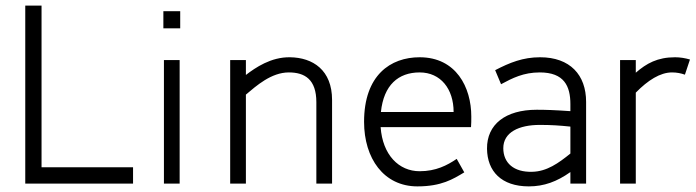

<svg xmlns="http://www.w3.org/2000/svg" viewBox="-20 -654 2478 684"><path d="M454 0H70V-634H128V-58H454Z M620 -440V0H564V-440ZM622 -614V-553H562V-614Z M1107 0H1163V-298C1163 -404 1095 -449 1013 -450C945 -451 890 -413 856 -387V-440H800V0H856V-317C893 -348 946 -396 1009 -396C1066 -396 1107 -371 1107 -290Z M1475 -44C1533 -44 1573 -65 1607 -88L1634 -40C1594 -16 1553 10 1467 10C1347 10 1277 -90 1277 -220C1277 -386 1371 -450 1475 -450C1605 -450 1659 -343 1659 -239C1659 -223 1659 -216 1658 -201H1336C1343 -102 1401 -44 1475 -44ZM1596 -255C1596 -337 1550 -396 1475 -396C1399 -396 1347 -351 1337 -255Z M1864 10C1766 10 1716 -44 1715 -124C1714 -211 1781 -263 1892 -263C1923 -263 1955 -262 2012 -258V-283C2012 -347 1990 -396 1903 -396C1845 -396 1806 -376 1765 -354L1744 -404C1796 -431 1843 -450 1904 -450C2011 -450 2068 -387 2068 -291V0H2012V-41C1964 -7 1918 10 1864 10ZM2012 -203C1973 -207 1944 -209 1903 -209C1829 -209 1773 -183 1773 -126C1773 -74 1810 -40 1876 -42C1928 -43 1970 -73 2012 -107Z M2420 -388C2406 -393 2391 -396 2374 -396C2332 -396 2288 -368 2245 -324V0H2189V-440H2245V-395C2283 -428 2322 -450 2385 -450C2403 -450 2421 -447 2438 -442Z"/></svg>

Font: Linear
Style: Regular
Weight: 400
Designer: Braydon G. Fuller
Foundry: Braydon G. Fuller
Version: Version 1.000;PS 001.000;hotconv 1.0.38